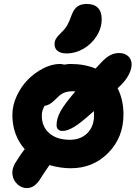

<svg xmlns="http://www.w3.org/2000/svg" viewBox="-20 -817 702 978"><path d="M319.8 -544.9Q289.1 -544.9 273.4 -557.6Q257.8 -570.3 257.8 -591.8Q257.8 -607.4 265.4 -620.1Q272.9 -632.8 290 -648.9Q311 -668.9 322.3 -688.2Q333.5 -707.5 344.2 -738.8Q356.4 -771.5 374.8 -784.2Q393.1 -796.9 421.9 -796.9Q459 -796.9 478.5 -777.3Q498 -757.8 498 -719.2Q498 -674.3 472.4 -633.5Q446.8 -592.8 405.5 -568.8Q364.3 -544.9 319.8 -544.9ZM117.2 141.1Q89.8 141.1 68.8 121.6Q47.9 102.1 43.7 74.5Q39.6 46.9 55.2 17.1Q85 -31.2 106 -57.1Q43 -129.4 43 -231.9Q43 -280.3 65.4 -328.6Q87.9 -377 122.8 -412.1Q157.7 -447.3 201.2 -469.2Q244.6 -491.2 285.2 -491.2Q294.9 -491.2 307.1 -487.8Q326.7 -491.2 338.9 -491.2Q410.6 -491.2 466.8 -467.8Q476.6 -477.5 494.1 -497.1Q520 -524.9 541.5 -535.9Q563 -546.9 585.9 -546.9Q613.8 -546.9 630.6 -532.7Q647.5 -518.6 650.1 -496.1Q652.8 -473.6 639.2 -443.4Q625.5 -413.1 596.2 -383.8Q593.3 -380.9 587.4 -375.2Q581.5 -369.6 579.1 -367.2Q608.9 -309.1 608.9 -233.9Q608.9 -117.2 531.7 -38.6Q454.6 40 340.8 40Q288.1 40 231.9 23.9Q200.2 69.8 188 89.8Q157.7 141.1 117.2 141.1ZM298.8 -149.9Q284.2 -149.9 276.1 -157.7Q268.1 -165.5 268.1 -179.2Q268.1 -214.4 289.3 -252Q310.5 -289.6 363.8 -351.1Q358.9 -352.1 350.1 -352.1Q324.7 -352.1 306.6 -344.7Q288.6 -337.4 271 -318.8Q254.4 -303.2 247.6 -297.1Q240.7 -291 229.7 -285.2Q218.8 -279.3 207 -277.8Q192.9 -253.4 192.9 -228Q192.9 -171.4 231.4 -138.2Q270 -105 335.9 -105Q391.1 -105 425 -138.9Q459 -172.9 459 -229Q459 -244.1 458 -251Q391.1 -190.4 356.9 -170.2Q322.8 -149.9 298.8 -149.9Z"/></svg>

Font: Shantell Sans Bouncy
Style: Bold
Weight: 700
Designer: Stephen Nixon, Anya Danilova, Shantell Martin
Foundry: Arrow Type
Version: Version 1.006;[9816181b4]